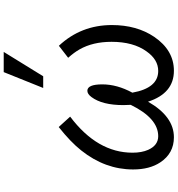

<svg xmlns="http://www.w3.org/2000/svg" viewBox="19 -939 962 1040"><g transform="rotate(-90 500.0 -419.0)"><path d="M543.5 -666 629.4 -879.9H738.8L606.9 -666ZM707 -530.8 772 -581.1Q884.3 -461.4 884.3 -293.9Q884.3 -159.2 820.3 -64.5Q747.6 42 636.7 42Q514.6 42 469.2 -98.1Q389.2 42 276.4 42Q189.5 42 140.6 -31.7Q102.1 -89.4 102.1 -179.2Q102.1 -330.6 205.1 -460Q251 -518.1 332 -582L388.2 -520Q192.9 -373 192.9 -182.1Q192.9 -132.3 208.5 -97.2Q232.9 -43 282.2 -43Q379.4 -43 452.1 -191.9Q450.7 -214.8 450.7 -231.4Q450.7 -346.2 494.1 -404.3Q510.7 -426.8 528.3 -426.8Q563 -426.8 563 -345.7Q563 -266.1 518.1 -183.1Q543 -43 635.7 -43Q697.3 -43 741.7 -106.4Q793.5 -177.7 793.5 -295.9Q793.5 -397 752.4 -469.2Q735.8 -498.5 707 -530.8Z"/></g></svg>

Font: BIZ UDPGothic
Style: Regular
Weight: 400
Designer: TypeBank Co., Ltd.
Foundry: Morisawa Inc.
Version: Version 1.051